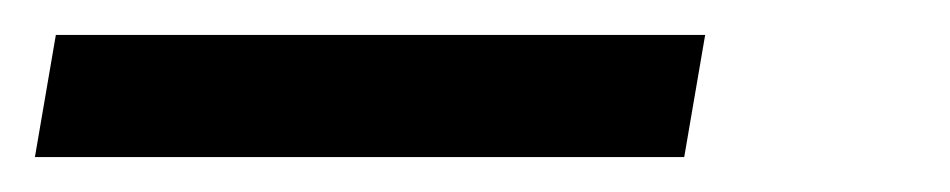

<svg xmlns="http://www.w3.org/2000/svg" viewBox="-24 -20 544 110"><path d="M-4 70 8 0H380L368 70Z"/></svg>

Font: Iosevka Curly Oblique
Style: Regular
Weight: 400
Italic angle: -9°
Monospace: yes
Designer: Belleve Invis
Foundry: Belleve Invis
Version: Version 11.1.0; ttfautohint (v1.8.3)